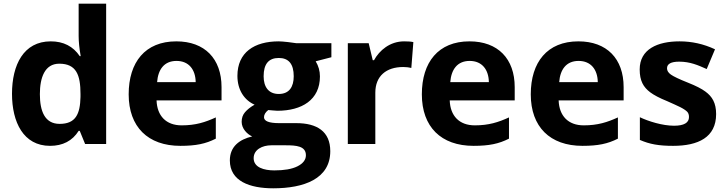

<svg xmlns="http://www.w3.org/2000/svg" viewBox="-20 -780 3937 1040"><path d="M45 -272C45 -118 107 10 251 10C320 10 372 -17 406 -71H412L441 0H555V-760H406V-585C406 -553 410 -517 417 -476H412C376 -529 324 -556 255 -556C108 -556 45 -429 45 -272ZM196 -270C196 -359 222 -435 301 -435C394 -435 416 -373 416 -271V-255C414 -162 390 -109 303 -109C222 -109 196 -179 196 -270Z M1040 -335H831C836 -402 868 -450 936 -450C1003 -450 1039 -403 1040 -335ZM1149 -29V-144C1092 -118 1040 -101 964 -101C879 -101 831 -153 828 -236H1180V-308C1180 -462 1089 -556 935 -556C766 -556 677 -443 677 -269C677 -93 781 10 957 10C1041 10 1094 -1 1149 -29Z M1490 -556C1357 -556 1266 -496 1266 -369C1266 -292 1304 -237 1359 -213C1336 -200 1319 -186 1307 -172C1295 -158 1289 -141 1289 -120C1289 -83 1319 -53 1346 -41C1278 -25 1225 13 1225 89C1225 202 1334 240 1460 240C1626 240 1769 189 1769 39C1769 -68 1697 -113 1585 -113H1492C1437 -113 1410 -124 1410 -145C1410 -159 1418 -172 1433 -184L1455 -182L1482 -180C1615 -180 1713 -239 1713 -366C1713 -396 1705 -423 1690 -448L1775 -470V-546H1585C1569 -549 1511 -556 1490 -556ZM1450 7H1527C1585 7 1637 11 1637 61C1637 86 1621 106 1591 121C1561 136 1519 143 1466 143C1410 143 1354 127 1354 77C1354 30 1401 7 1450 7ZM1490 -271C1434 -271 1408 -310 1408 -367C1408 -433 1435 -466 1490 -466C1544 -466 1571 -433 1571 -367C1571 -310 1547 -271 1490 -271Z M2006 -454H1999L1977 -546H1864V0H2013V-278C2013 -368 2072 -417 2164 -417C2181 -417 2196 -415 2208 -412L2219 -552C2206 -555 2189 -556 2169 -556C2092 -556 2035 -507 2006 -454Z M2628 -335H2419C2424 -402 2456 -450 2524 -450C2591 -450 2627 -403 2628 -335ZM2737 -29V-144C2680 -118 2628 -101 2552 -101C2467 -101 2419 -153 2416 -236H2768V-308C2768 -462 2677 -556 2523 -556C2354 -556 2265 -443 2265 -269C2265 -93 2369 10 2545 10C2629 10 2682 -1 2737 -29Z M3218 -335H3009C3014 -402 3046 -450 3114 -450C3181 -450 3217 -403 3218 -335ZM3327 -29V-144C3270 -118 3218 -101 3142 -101C3057 -101 3009 -153 3006 -236H3358V-308C3358 -462 3267 -556 3113 -556C2944 -556 2855 -443 2855 -269C2855 -93 2959 10 3135 10C3219 10 3272 -1 3327 -29Z M3808 -406 3853 -513C3791 -542 3727 -556 3661 -556C3542 -556 3445 -514 3445 -404C3445 -342 3465 -308 3502 -280C3522 -265 3552 -249 3594 -232C3623 -219 3646 -209 3664 -200C3682 -191 3695 -182 3702 -175C3709 -168 3712 -158 3712 -146C3712 -115 3685 -99 3631 -99C3568 -99 3492 -123 3446 -145V-22C3499 1 3548 10 3626 10C3762 10 3859 -36 3859 -162C3859 -222 3838 -257 3801 -284C3781 -299 3750 -315 3707 -332C3659 -351 3628 -366 3614 -376C3600 -386 3593 -397 3593 -410C3593 -434 3615 -446 3659 -446C3718 -446 3761 -427 3808 -406Z"/></svg>

Font: Passageway
Style: Regular
Weight: 700
Foundry: Ascender Corporation
Version: Version 1.11